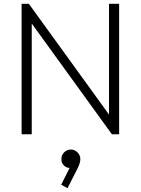

<svg xmlns="http://www.w3.org/2000/svg" viewBox="-20 -702 736 1004"><path d="M93 0V-682H131L550 -103V-682H603V0H565L146 -579V0ZM333 282 300 264 344 176Q327 176 314 163Q301 150 301 130Q301 109 315.5 94.5Q330 80 351 80Q370 80 385 94.5Q400 109 400 130Q400 138 397 150Q394 162 385 180Z"/></svg>

Font: Outfit ExtraLight
Style: Regular
Weight: 200
Designer: Rodrigo Fuenzalida
Foundry: fragTYPE
Version: Version 1.100; ttfautohint (v1.8.4.7-5d5b);gftools[0.9.27]